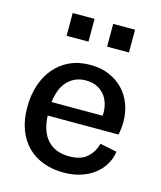

<svg xmlns="http://www.w3.org/2000/svg" viewBox="-101 -722 677 806"><g transform="rotate(15 237.0 -318.5)"><path d="M115 -647H210V-548H115ZM291 -647H386V-548H291ZM443 -132Q439 -103 424.5 -77.5Q410 -52 385.5 -32.5Q361 -13 327 -1.5Q293 10 250 10Q202 10 162 -5Q122 -20 93.5 -48.5Q65 -77 49 -119Q33 -161 33 -216Q33 -268 47.5 -312Q62 -356 89 -388Q116 -420 155 -438Q194 -456 244 -456Q290 -456 326 -440.5Q362 -425 387 -399Q412 -373 425.5 -337Q439 -301 439 -261Q439 -234 433 -204H125Q128 -135 161.5 -98.5Q195 -62 256 -62Q308 -62 334.5 -87Q361 -112 370 -147ZM348 -263Q350 -285 345 -307.5Q340 -330 327 -348Q314 -366 293 -377Q272 -388 242 -388Q215 -388 194.5 -378Q174 -368 159.5 -351Q145 -334 137 -311.5Q129 -289 126 -263Z"/></g></svg>

Font: Zilla Slab Medium
Style: Regular
Weight: 500
Designer: Typotheque.com
Foundry: Typotheque type foundry
Version: Version 1.1; 2017